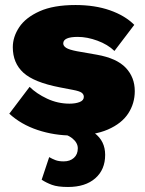

<svg xmlns="http://www.w3.org/2000/svg" viewBox="-20 -530 576 765"><path d="M270 10Q196 10 130 -12Q64 -34 17 -77L98 -184Q125 -157 167.5 -137Q210 -117 257 -117Q281 -117 297.5 -123.5Q314 -130 314 -144Q314 -154 305.5 -160.5Q297 -167 270 -172L218 -182Q115 -202 73 -240.5Q31 -279 31 -342Q31 -383 56.5 -421.5Q82 -460 137.5 -485Q193 -510 281 -510Q358 -510 418 -489Q478 -468 515 -431L436 -327Q409 -353 368 -368Q327 -383 290 -383Q232 -383 232 -357Q232 -347 243.5 -339.5Q255 -332 286 -326L366 -312Q445 -298 481 -260Q517 -222 517 -167Q517 -118 491 -78Q465 -38 410 -14Q355 10 270 10ZM190 -12 230 -40Q399 -23 399 87Q399 146 359.5 180.5Q320 215 251 215Q210 215 187 206.5Q164 198 146 186L176 96Q188 103 201 108Q214 113 234 113Q259 113 274.5 99Q290 85 290 61Q290 39 268.5 21.5Q247 4 190 -12Z"/></svg>

Font: Work Sans ExtraBold
Style: Regular
Weight: 800
Designer: Wei Huang
Foundry: Wei Huang
Version: Version 2.012; ttfautohint (v1.8.3)